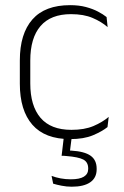

<svg xmlns="http://www.w3.org/2000/svg" viewBox="-20 -516 469 726"><path d="M245 10Q150 10 102.5 -44.2Q55 -98.5 55 -199.5V-287.5Q55 -388.5 102.5 -442.5Q150 -496.5 245 -496.5Q278.5 -496.5 304.8 -489.5Q331 -482.5 350.5 -472.2Q370 -462 383 -451.5L387 -413.5Q363.5 -434 330 -448.2Q296.5 -462.5 248.5 -462.5Q172 -462.5 133.2 -417.5Q94.5 -372.5 94.5 -287V-200.5Q94.5 -116 133.2 -70.5Q172 -25 250 -25Q299.5 -25 333.5 -39.5Q367.5 -54 391 -74L386.5 -35.5Q366 -19 331.5 -4.5Q297 10 245 10ZM252 -3.5 243 67 224 52.5Q228.5 52.5 236 52.8Q243.5 53 249.5 53.5Q299.5 56.5 322.5 72.8Q345.5 89 345.5 122V124Q345.5 156.5 321.2 173.2Q297 190 251.5 190Q231.5 190 212.8 186.2Q194 182.5 181 178.5L175 149Q190.5 155 209 158.5Q227.5 162 248 162Q281 162 297.2 152Q313.5 142 313.5 122.5V121Q313.5 97 294.8 87.2Q276 77.5 231 74Q226.5 73.5 222 73.2Q217.5 73 213 73L222 -3.5Z"/></svg>

Font: Anek Latin Medium ExtraLight
Style: Regular
Weight: 250
Version: Version 1.003